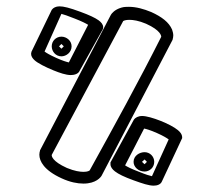

<svg xmlns="http://www.w3.org/2000/svg" viewBox="-20 -557 672 605"><path d="M173.5 -418.5 181 -411 173.5 -403.5 166 -411ZM173.5 -379.5C188.9 -379.5 205.6 -392.2 205.6 -411C205.6 -428.8 189.7 -441.5 173.5 -441.5C156.6 -441.5 143 -427.9 143 -411C143 -394.8 155.7 -379.5 173.5 -379.5ZM173.5 -513.3C180.5 -511.5 193.4 -507.4 215.4 -498.5C238.7 -489.5 251.3 -482.8 257.7 -478.8L196.9 -360.3C190.4 -361.7 177.9 -365.3 157.6 -374.4C136.3 -384.1 125.7 -390.5 120.4 -394.6ZM88.7 -367.4C98.7 -358 123 -345.7 148.2 -335.4C168.2 -327.2 188.1 -320.5 202.9 -320.5C212 -320.5 226.7 -322.9 231.3 -334.6L300.3 -458.4C301.8 -460.9 305.1 -464.6 305.1 -471.2C305.1 -479.6 299.3 -486.8 290.6 -493.1C279.4 -501.1 261.7 -509.4 232.8 -520C198.8 -532.5 180.7 -537 167.5 -537C156.1 -537 147.6 -532.4 143.1 -526.1C121.6 -482.1 100.4 -437.7 79 -393.6V-392.6C78.6 -391.6 78 -389.7 78 -387.2C78 -379.2 82.9 -372.9 88.7 -367.4ZM435.5 -39.5 427.4 -47 435.5 -54.5 443 -47ZM435.5 -16.5C450.6 -16.5 466 -28.4 466 -47C466 -63.9 452.4 -77.5 435.5 -77.5C420 -77.5 400.9 -66.6 400.9 -47C400.9 -30.8 416.2 -16.5 435.5 -16.5ZM434.1 -151.9C440.8 -150.6 453.4 -147.2 474.5 -137.8C495.1 -128.7 506 -121.8 511.5 -117.7L458.8 -1.8C452.2 -3.2 439.4 -6.8 417.8 -15.8C393.5 -24.8 380.5 -31.8 374.2 -35.9ZM402.2 -180.6C377.3 -135.7 352.8 -90.3 328.1 -45.2V-43V-39.7C328.1 -31.3 333.4 -23.7 342.3 -16.9C353.4 -8.3 371.3 0.4 400.4 11C429.5 21.5 448.7 28 464.5 28C475.9 28 486.4 23.9 490.1 14.9L554 -121.8V-123.8C554 -133.8 547.4 -141.3 540.4 -147.1C518.2 -165.8 454 -191.5 428 -191.5C414.9 -191.5 406.5 -186 402.2 -180.6ZM440.2 -482.2C487 -461.1 488 -443.7 488 -441.2C488 -441.1 488 -441.1 488 -441C417.4 -300.8 340.1 -160.4 262.6 -20.1C261.6 -19.2 256.7 -15.5 243.1 -15.5C232 -15.5 215 -17.8 190.8 -27.8C143.8 -49 143 -65.5 143 -67.8C143 -68.4 143 -68.7 143 -68.9L368.1 -490.5C369.5 -491.5 374.8 -494.5 387.8 -494.5C399 -494.5 417.3 -492 440.2 -482.2ZM174.2 4.9C200.7 17.1 223.8 21.5 243.1 21.5C282.9 21.5 297.7 1 300.2 -3.4L524 -431.9V-433.1C524.7 -435.5 526 -439.7 526 -445.2C526 -451.2 524.5 -457.3 522.2 -463.9C512.2 -486.9 490 -503.9 456.7 -519C432.8 -528.9 408.9 -535.5 386.6 -535.5H385.8C378.5 -535.5 371 -535.5 362.2 -532.9C341.1 -526.8 331.9 -514.5 329.5 -510.5L106 -83.1V-81.8C105.3 -79.5 104 -75.3 104 -69.7C104 -49 118.9 -20.3 174.2 4.9Z"/></svg>

Font: Platiipus Bold
Style: Bold
Weight: 400
Version: Version 001.000